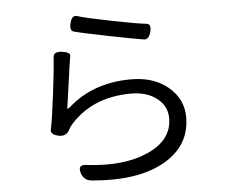

<svg xmlns="http://www.w3.org/2000/svg" viewBox="-55 -842 1111 946"><g transform="rotate(-5 500.0 -368.5)"><path d="M358 -777Q399 -764 527 -738.5Q655 -713 697 -709Q722 -707 712.5 -668.5Q703 -630 678 -633Q633 -640 503 -666Q373 -692 337 -702Q315 -708 325 -746Q335 -784 358 -777ZM227 -586Q229 -613 271 -607.5Q313 -602 309 -583Q305 -564 290 -454Q275 -344 272 -329Q271 -321 286 -333Q410 -443 597 -443Q710 -443 781 -383Q852 -323 852 -234Q852 -92 720.5 -17.5Q589 57 365 37Q322 35 310 -6Q298 -47 340 -42Q525 -19 646.5 -73.5Q768 -128 768 -236Q768 -296 718.5 -334.5Q669 -373 592 -373Q394 -373 282 -239L269 -217Q252 -189 215 -198Q178 -207 182 -230Q192 -273 208 -402Q224 -531 227 -586Z"/></g></svg>

Font: Raw Maruko Gothic CJK TC
Style: Regular
Weight: 400
Version: Version 1.001